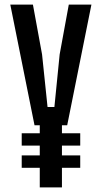

<svg xmlns="http://www.w3.org/2000/svg" viewBox="-20 -820 445 840"><path d="M251 -272V-237H331V-183H251V-140H331V-86H251V0H154V-86H75V-140H154V-183H75V-237H154V-272H131L25 -800H124L164 -582L188 -352H218L241 -582L281 -800H380L274 -272Z"/></svg>

Font: Big Shoulders Display SemiBold
Style: Regular
Weight: 600
Designer: Patric King
Foundry: XO Type Co
Version: Version 1.000; ttfautohint (v1.8.2)